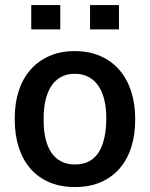

<svg xmlns="http://www.w3.org/2000/svg" viewBox="-20 -744 605 774"><path d="M223 -625.5H106V-723.5H223ZM459.5 -625.5H343V-723.5H459.5ZM282.5 10Q223.5 10 178.2 -9.5Q133 -29 102.2 -64.8Q71.5 -100.5 55.5 -150.2Q39.5 -200 39.5 -261V-269Q39.5 -328 55.5 -377.5Q71.5 -427 102.5 -462.5Q133.5 -498 178.5 -518Q223.5 -538 281.5 -538Q339 -538 384.2 -518.2Q429.5 -498.5 460.8 -462.5Q492 -426.5 508.5 -376.5Q525 -326.5 525 -266V-261Q525 -201.5 509.5 -151.8Q494 -102 463.2 -66Q432.5 -30 387.2 -10Q342 10 282.5 10ZM282.5 -81Q316 -81 339.8 -94Q363.5 -107 378.8 -131.5Q394 -156 401.2 -190.8Q408.5 -225.5 408.5 -269Q408.5 -307 401 -339.5Q393.5 -372 378 -395.8Q362.5 -419.5 338.5 -433Q314.5 -446.5 281.5 -446.5Q249 -446.5 225.2 -433.2Q201.5 -420 186.2 -396.2Q171 -372.5 163.5 -340Q156 -307.5 156 -269V-258.5Q156 -217 163.8 -184.2Q171.5 -151.5 187.2 -128.5Q203 -105.5 226.8 -93.2Q250.5 -81 282.5 -81Z"/></svg>

Font: Roberto Sans Medium
Style: Regular
Weight: 500
Designer: Google (font) & Cristiano Sobral (main changes)
Version: Version 1.000;October 12, 2021;FontCreator 14.0.0.2814 64-bi